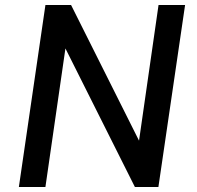

<svg xmlns="http://www.w3.org/2000/svg" viewBox="-20 -743 782 763"><path d="M55 0 160.5 -723H262.5L532.5 -184L610 -723H715.5L609.5 0H516L240 -550.5L160.5 0Z"/></svg>

Font: Public Sans Thin Medium
Style: Italic
Weight: 500
Italic angle: -8°
Version: Version 2.001